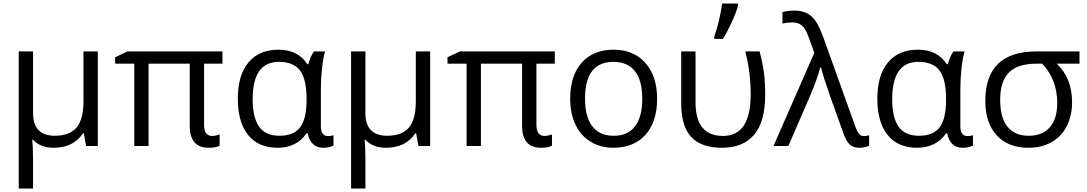

<svg xmlns="http://www.w3.org/2000/svg" viewBox="-20 -826 6150 1086"><path d="M167 -186Q167 -58.1 291 -58.1Q374 -58.6 413.1 -104.5Q452.1 -150.4 452.1 -253.9V-535.2H533.2V0H466.8L454.1 -71.8H449.2Q395 9.8 283.2 9.8Q210 9.8 167 -35.2H162.1Q167 5.9 167 84V240.2H85.9V-535.2H167Z M1134.3 -120.1Q1134.3 -57.1 1180.2 -57.1Q1198.7 -57.1 1222.2 -65.9V-2Q1201.2 9.8 1160.2 9.8Q1053.2 9.8 1053.2 -113.8V-465.8H820.3V0H739.3V-465.8H631.3V-502L701.2 -535.2H1238.3V-465.8H1134.3Z M1718.3 -462.9H1724.1Q1735.8 -507.8 1755.9 -535.2H1818.8Q1808.6 -502.9 1801.8 -442.9Q1794.9 -382.8 1794.9 -326.2V-111.8Q1794.9 -56.2 1835.9 -56.2Q1850.1 -56.2 1866.2 -61V-2.9Q1843.8 9.8 1808.1 9.8Q1737.3 9.8 1720.2 -71.8H1713.9Q1657.7 9.8 1549.8 9.8Q1441.4 9.8 1383.3 -62.7Q1325.2 -135.3 1325.2 -267.6Q1325.2 -399.9 1385 -472.4Q1444.8 -544.9 1555.2 -544.9Q1665.5 -544.9 1718.3 -462.9ZM1713.9 -259.8V-267.1Q1713.9 -378.9 1676.8 -427.5Q1639.6 -476.1 1557.1 -476.1Q1409.2 -476.1 1409.2 -265.1Q1409.2 -161.6 1445.1 -109.9Q1481 -58.1 1561 -58.1Q1641.1 -58.1 1677.5 -105.7Q1713.9 -153.3 1713.9 -259.8Z M2046.9 -186Q2046.9 -58.1 2170.9 -58.1Q2253.9 -58.6 2293 -104.5Q2332 -150.4 2332 -253.9V-535.2H2413.1V0H2346.7L2334 -71.8H2329.1Q2274.9 9.8 2163.1 9.8Q2089.8 9.8 2046.9 -35.2H2042Q2046.9 5.9 2046.9 84V240.2H1965.8V-535.2H2046.9Z M3014.2 -120.1Q3014.2 -57.1 3060.1 -57.1Q3078.6 -57.1 3102.1 -65.9V-2Q3081.1 9.8 3040 9.8Q2933.1 9.8 2933.1 -113.8V-465.8H2700.2V0H2619.1V-465.8H2511.2V-502L2581.1 -535.2H3118.2V-465.8H3014.2Z M3449.7 -476.1Q3289.1 -476.1 3289.1 -268.1Q3289.1 -165.5 3330.1 -111.8Q3371.1 -58.1 3450.7 -58.1Q3530.8 -57.6 3571.8 -111.3Q3612.8 -165 3612.8 -267.6Q3612.8 -370.1 3571.8 -422.9Q3530.8 -475.6 3449.7 -476.1ZM3630.9 -63.5Q3564.9 9.8 3448.7 9.8Q3377 9.8 3321.3 -23.9Q3265.6 -57.6 3235.4 -120.6Q3205.1 -183.6 3205.1 -268.1Q3205.1 -398.4 3270.5 -471.7Q3335.9 -544.9 3450.2 -544.9Q3564 -544.9 3630.4 -470.2Q3696.8 -395.5 3696.8 -266.6Q3696.8 -137.7 3630.9 -63.5Z M3914.1 -246.1Q3914.1 -57.1 4070.3 -57.1Q4226.6 -57.6 4226.1 -293.9Q4226.1 -414.1 4195.8 -535.2H4276.9Q4294.4 -464.8 4301.3 -412.6Q4308.1 -360.4 4308.1 -292Q4308.1 -136.7 4245.1 -63.5Q4182.6 9.8 4064.5 9.8Q3946.3 9.8 3889.6 -51.3Q3833 -112.3 3833 -242.2V-535.2H3914.1ZM4154.8 -806.2V-794.9Q4145.5 -758.8 4119.1 -701.2Q4092.8 -643.6 4068.8 -606H4020V-620.1Q4048.8 -697.8 4064.9 -806.2Z M4405.8 -692.9V-757.8Q4439 -766.1 4476.6 -766.1Q4514.2 -766.1 4543.7 -751.5Q4573.2 -736.8 4594.7 -705.1Q4616.2 -673.3 4642.6 -599.1L4819.8 -105Q4829.1 -81.1 4839.4 -68.6Q4849.6 -56.2 4864.7 -56.2Q4879.9 -56.2 4896 -61V-2Q4872.6 9.8 4839.4 9.8Q4806.2 9.8 4786.1 -8.8Q4766.1 -27.3 4752 -67.9L4675.8 -280.8Q4634.8 -397.9 4624 -444.8H4619.6Q4606 -388.2 4563 -286.1L4439 0H4355L4585.9 -526.9L4557.6 -606Q4543 -647.5 4530.8 -664.6Q4518.6 -681.6 4502.2 -690.4Q4485.8 -699.2 4459.5 -699.2Q4433.1 -699.2 4405.8 -692.9Z M5335.4 -462.9H5341.3Q5353 -507.8 5373 -535.2H5436Q5425.8 -502.9 5418.9 -442.9Q5412.1 -382.8 5412.1 -326.2V-111.8Q5412.1 -56.2 5453.1 -56.2Q5467.3 -56.2 5483.4 -61V-2.9Q5460.9 9.8 5425.3 9.8Q5354.5 9.8 5337.4 -71.8H5331.1Q5274.9 9.8 5167 9.8Q5058.6 9.8 5000.5 -62.7Q4942.4 -135.3 4942.4 -267.6Q4942.4 -399.9 5002.2 -472.4Q5062 -544.9 5172.4 -544.9Q5282.7 -544.9 5335.4 -462.9ZM5331.1 -259.8V-267.1Q5331.1 -378.9 5293.9 -427.5Q5256.8 -476.1 5174.3 -476.1Q5026.4 -476.1 5026.4 -265.1Q5026.4 -161.6 5062.3 -109.9Q5098.1 -58.1 5178.2 -58.1Q5258.3 -58.1 5294.7 -105.7Q5331.1 -153.3 5331.1 -259.8Z M5960 -243.2Q5960 -375 5875 -465.8H5843.3Q5734.9 -465.8 5686 -415Q5637.2 -364.3 5637.2 -262.2Q5637.2 -160.2 5678.7 -109.1Q5720.2 -58.1 5798.3 -58.1Q5876.5 -58.1 5918.2 -106.2Q5960 -154.3 5960 -243.2ZM6043.9 -248Q6043.9 -171.4 6013.9 -112.5Q5983.9 -53.7 5928 -22Q5872.1 9.8 5796.9 9.8Q5682.1 9.8 5617.7 -60.5Q5553.2 -130.9 5553.2 -254.9Q5553.2 -535.2 5842.3 -535.2H6085.9V-465.8H5957Q6043.9 -384.3 6043.9 -248Z"/></svg>

Font: OpenSans
Style: Regular
Weight: 400
Foundry: Ascender Corporation
Version: Version 1.10